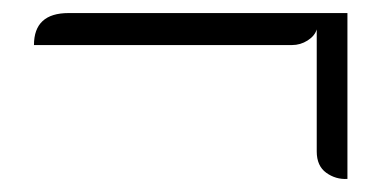

<svg xmlns="http://www.w3.org/2000/svg" viewBox="-20 -444 590 294"><path d="M85 -424H512V-170Q494 -169 479.5 -179.5Q465 -190 465 -212V-399Q462 -389 451 -382Q440 -375 427 -375H32Q32 -424 85 -424Z"/></svg>

Font: Diphylleia
Style: Regular
Weight: 400
Designer: Minha Hyung
Foundry: JAMO
Version: Version 1.000; ttfautohint (v1.8.4.7-5d5b);gftools[0.9.28]